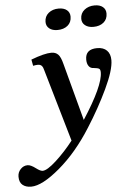

<svg xmlns="http://www.w3.org/2000/svg" viewBox="-169 -692 643 974"><g transform="rotate(-5 152.0 -205.0)"><path d="M-110 183Q-110 161 -95 145Q-80 129 -59 129Q-43 129 -18 148Q3 164 15 164Q38 164 85 121Q132 78 174 24L68 -341Q64 -359 57 -366.5Q50 -374 37 -374Q28 -374 13 -371L7 -403Q75 -429 111 -429Q132 -429 145 -416Q158 -403 167 -367L245 -75Q352 -240 352 -308Q352 -323 345 -327Q338 -331 318 -333Q302 -333 293 -345.5Q284 -358 284 -379Q284 -432 344 -432Q376 -432 393.5 -414.5Q411 -397 411 -365Q411 -315 366.5 -221Q322 -127 262 -33Q187 86 96.5 162.5Q6 239 -50 239Q-77 239 -93.5 225.5Q-110 212 -110 183ZM277 -587Q277 -615 298 -632Q319 -649 350 -649Q377 -649 392 -636.5Q407 -624 407 -603Q407 -574 387 -557.5Q367 -541 335 -541Q309 -541 293 -553.5Q277 -566 277 -587ZM95 -587Q95 -615 115.5 -632Q136 -649 167 -649Q194 -649 209 -636.5Q224 -624 224 -603Q224 -574 204 -557.5Q184 -541 152 -541Q126 -541 110.5 -553.5Q95 -566 95 -587Z"/></g></svg>

Font: Unna Medium
Style: Italic
Weight: 500
Italic angle: -8.05°
Designer: Jorge de Buen Unna
Foundry: Omnibus-Type
Version: Version 2.008